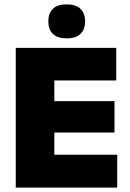

<svg xmlns="http://www.w3.org/2000/svg" viewBox="-20 -858 594 878"><path d="M52 0V-639H228.5V0ZM104.5 0V-150.5H516V0ZM156 -252V-395.5H503.5V-252ZM104.5 -490V-639H511.5V-490ZM284.5 -682.5Q242.5 -682.5 221.8 -703Q201 -723.5 201 -758.5V-761.5Q201 -797 221.8 -817.5Q242.5 -838 284.5 -838Q327.5 -838 348.2 -817.5Q369 -797 369 -761.5V-758.5Q369 -723.5 348.2 -703Q327.5 -682.5 284.5 -682.5Z"/></svg>

Font: Anek Latin Medium ExtraBold
Style: Regular
Weight: 800
Version: Version 1.003